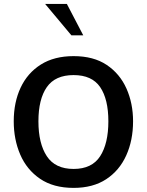

<svg xmlns="http://www.w3.org/2000/svg" viewBox="-20 -917 727 949"><path d="M515.6 -317.4Q515.6 -208 475.1 -145Q434.6 -82 343.8 -82Q252.9 -82 211.4 -145Q169.9 -208 169.9 -317.4Q169.9 -426.8 211.4 -486.3Q252.9 -545.9 343.8 -545.9Q434.6 -545.9 475.1 -486.3Q515.6 -426.8 515.6 -317.4ZM637.7 -317.4Q637.7 -406.2 605 -479.5Q572.3 -552.7 507.3 -596.2Q442.4 -639.6 343.8 -639.6Q248 -639.6 182.1 -598.1Q116.2 -556.6 82 -483.9Q47.9 -411.1 47.9 -317.4Q47.9 -227.5 80.1 -152.8Q112.3 -78.1 178.2 -33.2Q244.1 11.7 343.8 11.7Q439.5 11.7 504.9 -31.2Q570.3 -74.2 604 -148.9Q637.7 -223.6 637.7 -317.4ZM333 -742.2 203.1 -897.5H310.5L391.6 -742.2Z"/></svg>

Font: Namkio Khamti
Style: Bold
Weight: 700
Designer: Debbi Hosken
Foundry: SIL International
Version: Version 3.917